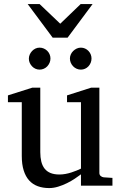

<svg xmlns="http://www.w3.org/2000/svg" viewBox="-20 -936 609 968"><path d="M388.2 0V-57.1Q375.5 -47.4 357.2 -35.2Q338.9 -22.9 317.6 -12.5Q296.4 -2 273.2 5.1Q250 12.2 228 12.2Q195.8 12.2 170.2 2.7Q144.5 -6.8 126.7 -26.6Q108.9 -46.4 99.4 -76.9Q89.8 -107.4 89.8 -149.9V-420.9H20V-455.1L143.1 -494.1H183.1V-168.9Q183.1 -142.6 188.2 -121.6Q193.4 -100.6 204.8 -85.9Q216.3 -71.3 234.9 -63.7Q253.4 -56.2 279.8 -56.2Q294.9 -56.2 310.5 -59.1Q326.2 -62 340.3 -66.7Q354.5 -71.3 366.9 -76.4Q379.4 -81.5 388.2 -85.9V-420.9H317.9V-455.1L439.9 -494.1H481V-64Q481 -54.7 487.5 -48.8Q494.1 -43 502.9 -42L546.9 -39.1V0ZM234.4 -641.1Q234.4 -629.9 230 -619.6Q225.6 -609.4 218.3 -601.6Q210.9 -593.8 200.9 -589.4Q190.9 -585 179.7 -585Q168.5 -585 158.7 -589.4Q148.9 -593.8 141.6 -601.6Q134.3 -609.4 129.9 -619.1Q125.5 -628.9 125.5 -640.1Q125.5 -650.9 129.9 -660.9Q134.3 -670.9 141.6 -678.7Q148.9 -686.5 158.7 -691.2Q168.5 -695.8 179.7 -695.8Q190.9 -695.8 200.9 -691.4Q210.9 -687 218.3 -679.7Q225.6 -672.4 230 -662.4Q234.4 -652.3 234.4 -641.1ZM441.4 -641.1Q441.4 -629.9 437.3 -619.6Q433.1 -609.4 425.8 -601.6Q418.5 -593.8 408.7 -589.4Q398.9 -585 387.7 -585Q376.5 -585 366.5 -589.4Q356.4 -593.8 348.9 -601.6Q341.3 -609.4 336.9 -619.6Q332.5 -629.9 332.5 -641.1Q332.5 -651.4 336.9 -661.4Q341.3 -671.4 349.1 -679Q356.9 -686.5 366.7 -691.2Q376.5 -695.8 387.7 -695.8Q398.9 -695.8 408.7 -691.4Q418.5 -687 425.8 -679.4Q433.1 -671.9 437.3 -661.9Q441.4 -651.9 441.4 -641.1ZM320.8 -746.1H245.6L119.6 -915.5H179.7L283.7 -816.4L386.7 -915.5H446.8Z"/></svg>

Font: Charis SIL Viet
Style: Regular
Weight: 400
Foundry: SIL International
Version: Version 5.000